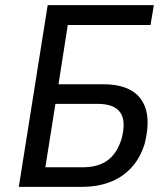

<svg xmlns="http://www.w3.org/2000/svg" viewBox="-20 -725 641 745"><path d="M53 0 165 -705H577L564 -628H243L207 -398H381Q449 -398 491 -373Q533 -348 547 -297Q561 -246 541 -166Q523 -109 487.5 -72Q452 -35 404 -17.5Q356 0 301 0ZM156 -76H303Q360 -76 397 -102.5Q434 -129 452 -187Q470 -257 446 -289.5Q422 -322 359 -322H195Z"/></svg>

Font: Nunito Sans 7pt Condensed Medium
Style: Italic
Weight: 500
Width: 3
Italic angle: -9°
Designer: Vernon Adams
Foundry: Vernon Adams
Version: Version 3.101;gftools[0.9.27]